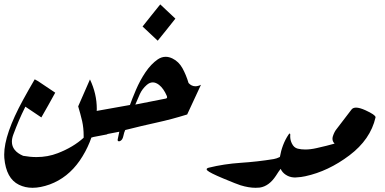

<svg xmlns="http://www.w3.org/2000/svg" viewBox="-20 -872 1788 891"><path d="M97.7 -377 94.7 -370.6Q67.4 -316.4 42 -248Q35.2 -230 35.2 -214.4Q35.2 -171.4 87.4 -148.9Q119.6 -143.1 149.4 -143.1Q201.7 -143.1 248 -161.1Q320.3 -189 368.2 -232.9V-241.7Q368.2 -278.3 361.3 -309.6Q353 -344.7 342.8 -378.4L397.5 -503.4Q429.2 -437 429.2 -366.7Q429.2 -337.9 423.8 -309.1Q405.8 -207.5 349.6 -126Q294.4 -46.9 210.9 -16.1Q167.5 -0.5 130.9 -0.5Q96.7 -0.5 67.9 -14.6Q8.3 -43.5 0 -139.2Q-0.5 -147 -0.5 -154.8Q-0.5 -248.5 87.4 -409.2Q99.1 -431.2 113.5 -456.1Q127.9 -481 141.1 -503.9L156.2 -495.6L157.7 -494.6L236.3 -441.9Q220.2 -412.1 204.1 -383.8Q188 -355.5 171.9 -327.1Z M793.9 -785.6Q773.4 -759.3 752.9 -733.9Q732.4 -708.5 711.9 -683.1L641.6 -749Q661.6 -774.9 682.4 -800.3Q703.1 -825.7 723.6 -851.6Z M754.4 -426.3Q739.3 -461.4 718.3 -478Q703.1 -489.7 689 -489.7Q674.3 -489.7 660.6 -477.5Q640.1 -459.5 629.2 -435.8Q618.2 -412.1 607.9 -386.7L749.5 -414.6Q755.4 -416 755.4 -420.9Q755.4 -423.3 754.4 -426.3ZM401.9 -352.5H402.8L404.8 -353L583 -384.8Q592.3 -411.1 610.8 -454.8Q629.4 -498.5 655 -536.6Q680.7 -574.7 712.4 -596.7Q730 -608.4 749 -608.4Q764.2 -608.4 780.3 -600.6Q809.6 -586.4 826.7 -555.4Q843.8 -524.4 855 -486.8Q868.7 -471.7 886.7 -471.7Q898.9 -471.7 912.6 -478.5L848.6 -340.8Q776.9 -318.4 708.5 -303.5Q640.1 -288.6 561 -268.6Q556.2 -258.8 552.2 -240Q548.3 -221.2 535.6 -216.8Q533.7 -216.3 532.2 -216.3Q525.9 -216.3 525.9 -222.7Q525.9 -224.1 526.4 -226.1Q527.3 -231.9 529.8 -242.4Q532.2 -252.9 533.7 -260.7Q510.3 -255.9 478 -250L477.5 -248.5Q445.3 -242.7 413.6 -236.3Q410.6 -235.4 408.2 -234.6Q405.8 -233.9 403.3 -233.4V-233.9Q397.5 -232.4 392.1 -231.2Q386.7 -230 380.9 -229Z M1314.9 -121.6Q1298.8 -109.9 1285.4 -92.5Q1272 -75.2 1260.3 -56.2Q1228.5 -7.8 1185.5 -1.5Q1176.3 -0.5 1166 -0.5Q1134.3 -0.5 1096.2 -12.2Q1080.1 -17.1 1016.8 -43.5Q953.6 -69.8 941.9 -81.1Q939 -84 939 -86.4Q939 -91.3 948.7 -93.8Q1019.5 -111.3 1097.7 -116.5Q1175.8 -121.6 1250 -133.8Q1277.3 -138.7 1298.8 -157.7Q1305.2 -164.1 1312.5 -164.1Q1314.5 -164.1 1316.4 -163.6Q1329.1 -159.7 1329.1 -147Q1329.1 -142.6 1327.6 -137.2Q1324.2 -125.5 1314.9 -121.6Z M1722.7 -327.1Q1699.2 -224.6 1601.3 -150.9Q1503.4 -77.1 1397 -54.2Q1377.9 -49.8 1356 -48.8Q1353 -48.3 1350.1 -48.3Q1331.1 -48.3 1315.4 -55.7Q1276.4 -74.7 1276.4 -119.6Q1276.4 -129.9 1278.3 -141.1Q1289.1 -203.1 1318.8 -247.1Q1322.3 -252.4 1324.2 -252.4Q1326.7 -252.4 1327.1 -247.1Q1326.7 -243.2 1326.7 -239.7Q1326.7 -221.7 1334.5 -206.1Q1343.8 -186.5 1361.8 -182.1Q1377.9 -178.2 1397 -178.2Q1420.4 -178.2 1448.7 -184.6Q1499 -195.8 1532.7 -205.6Q1522.9 -215.3 1522.9 -228Q1522.9 -233.9 1524.9 -240.2Q1531.7 -260.7 1541.5 -272.5L1611.3 -363.8Q1618.2 -372.6 1632.3 -372.6Q1648.9 -372.6 1675.8 -360.4Q1722.7 -338.9 1722.7 -328.1Z"/></svg>

Font: Aref Ruqaa
Style: Regular
Weight: 400
Designer: Abdullah Aref
Version: Version 1.002